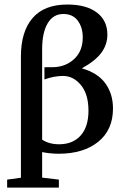

<svg xmlns="http://www.w3.org/2000/svg" viewBox="-20 -671 551 852"><path d="M11.7 161.6V126L72.8 117.7V-419.9Q72.8 -530.8 124.5 -590.8Q176.3 -650.9 278.8 -650.9Q362.8 -650.9 409.7 -615.5Q456.5 -580.1 456.5 -517.1Q456.5 -473.6 430.2 -437.5Q403.8 -401.4 343.3 -367.7Q414.6 -347.2 448 -300.5Q481.4 -253.9 481.4 -189.5Q481.4 -94.7 415.8 -41.7Q350.1 11.2 240.7 11.2Q203.1 11.2 167 3.9V117.2L241.2 126V161.6ZM167 -452.1V-51.3Q197.8 -30.8 242.2 -30.8Q303.2 -30.8 337.9 -69.6Q372.6 -108.4 372.6 -179.7Q372.6 -252.9 339.1 -293.5Q305.7 -334 259.8 -334Q220.2 -334 177.2 -318.4V-372.6L221.2 -373Q274.9 -376 311 -410.9Q347.2 -445.8 347.2 -505.4Q347.2 -549.3 325.2 -579.1Q303.2 -608.9 261.2 -608.9Q215.8 -608.9 191.4 -567.4Q167 -525.9 167 -452.1Z"/></svg>

Font: Elstob 10pt Medium
Style: Regular
Weight: 500
Designer: Peter S. Baker
Version: Version 1.015